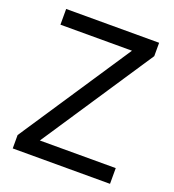

<svg xmlns="http://www.w3.org/2000/svg" viewBox="-130 -816 833 918"><g transform="rotate(20 286.0 -357.0)"><path d="M533 0H38V-68L414 -634H50V-714H523V-646L147 -80H533Z"/></g></svg>

Font: Noto Kufi Arabic
Style: Regular
Weight: 400
Designer: Monotype Design Team, David Williams, Khaled Hosny
Foundry: Google LLC
Version: Version 2.109; ttfautohint (v1.8.4.7-5d5b)